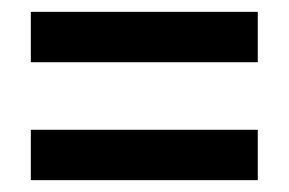

<svg xmlns="http://www.w3.org/2000/svg" viewBox="-20 -449 488 324"><path d="M415 -230V-145H32V-230ZM415 -429V-344H32V-429Z"/></svg>

Font: Mukta Vaani
Style: Bold
Weight: 700
Designer: Noopur Datye, Girish Dalvi, Yashodeep Gholap, Pallavi Karambelkar
Foundry: Ek Type
Version: Version 2.538;PS 1.000;hotconv 16.6.51;makeotf.lib2.5.65220;